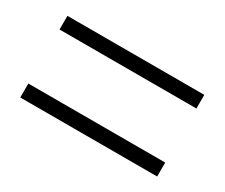

<svg xmlns="http://www.w3.org/2000/svg" viewBox="-60 -646 655 560"><g transform="rotate(30 267.5 -365.5)"><path d="M37 -457V-503H498V-457ZM37 -228V-275H498V-228Z"/></g></svg>

Font: Noto Sans KR Thin Light
Style: Regular
Weight: 300
Version: Version 2.004-H2;hotconv 1.0.118;makeotfexe 2.5.65603